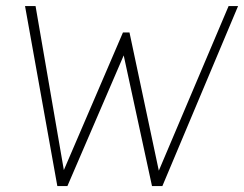

<svg xmlns="http://www.w3.org/2000/svg" viewBox="-20 -628 824 648"><path d="M64.5 -607.5H100L195.5 -54L395 -518.5H417L516 -52L751.5 -607.5H783.5L528 0H493L397.5 -441L207.5 0H173.5Z"/></svg>

Font: Karla ExtraLight
Style: Italic
Weight: 250
Italic angle: -8°
Designer: Jonathan Pinhorn
Version: Version 2.004;gftools[0.9.33]